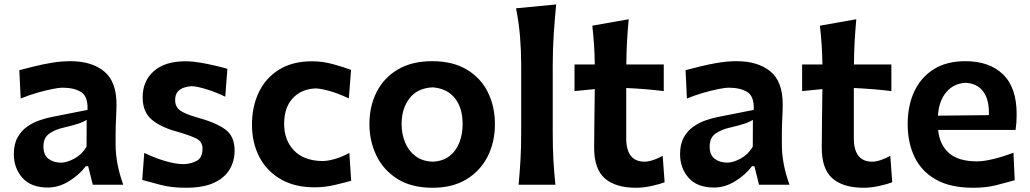

<svg xmlns="http://www.w3.org/2000/svg" viewBox="-20 -841 4687 874"><path d="M197.8 12.7Q121.1 12.7 82 -31.5Q43 -75.7 43 -139.2Q43 -185.1 60.1 -215.6Q77.1 -246.1 103.8 -264.6Q130.4 -283.2 159.7 -293.2Q189 -303.2 213.9 -308.1L378.4 -340.8Q380.9 -402.3 349.1 -422.1Q317.4 -441.9 263.2 -441.9Q249.5 -441.9 218.5 -435.8Q187.5 -429.7 149.2 -418.7Q110.8 -407.7 74.2 -392.6L67.9 -521.5Q94.2 -528.3 132.8 -538.1Q171.4 -547.9 215.3 -555.2Q259.3 -562.5 300.8 -562.5Q397 -562.5 453.6 -516.4Q510.3 -470.2 510.3 -366.7Q510.3 -340.8 508.3 -302.5Q506.3 -264.2 506.3 -232.4V-181.2Q506.3 -141.1 514.6 -95.9Q522.9 -50.8 541 0H402.3L381.3 -84.5H370.6Q341.3 -45.4 294.4 -16.4Q247.6 12.7 197.8 12.7ZM257.8 -100.6Q284.2 -100.6 318.6 -119.1Q353 -137.7 374 -173.3L374.5 -295.4Q363.8 -288.1 343 -280.3Q322.3 -272.5 268.6 -259.8Q232.9 -252 205.3 -233.4Q177.7 -214.8 177.7 -174.3Q177.7 -134.8 201.2 -117.7Q224.6 -100.6 257.8 -100.6Z M826.2 13.7Q760.7 13.7 710.7 0.5Q660.6 -12.7 627.4 -22L636.7 -145Q681.6 -123 730.5 -108.4Q779.3 -93.8 816.9 -93.8Q851.6 -95.2 876.7 -109.6Q901.9 -124 901.9 -165Q901.9 -195.3 875 -209.7Q848.1 -224.1 779.3 -243.7Q708 -263.7 668.7 -298.3Q629.4 -333 629.4 -397.9Q629.4 -472.2 680.2 -517.1Q731 -562 823.2 -562Q855.5 -562 891.6 -555.9Q927.7 -549.8 960.4 -542Q993.2 -534.2 1015.1 -527.8L1005.4 -400.9Q955.1 -424.8 913.1 -436.8Q871.1 -448.7 851.1 -448.7Q836.4 -447.8 819.1 -442.6Q801.8 -437.5 789.6 -424.3Q777.3 -411.1 777.3 -385.3Q777.3 -355.5 798.8 -339.1Q820.3 -322.8 875 -307.1Q962.4 -283.2 1005.1 -252.2Q1047.9 -221.2 1047.9 -155.8Q1047.9 -107.4 1024.9 -69.1Q1002 -30.8 953.1 -8.5Q904.3 13.7 826.2 13.7Z M1411.6 11.7Q1321.3 11.7 1257.6 -25.4Q1193.8 -62.5 1160.4 -127Q1127 -191.4 1127 -273.4Q1127 -356 1158.2 -421.1Q1189.5 -486.3 1250.5 -524.2Q1311.5 -562 1400.4 -562Q1448.7 -562 1496.6 -548.8Q1544.4 -535.6 1578.1 -522.9L1567.9 -393.1Q1515.6 -417.5 1475.8 -428Q1436 -438.5 1416.5 -438.5Q1352.1 -436 1312.7 -393.8Q1273.4 -351.6 1273.4 -277.3Q1273.4 -203.1 1318.1 -156.2Q1362.8 -109.4 1446.8 -107.9Q1472.2 -107.9 1504.9 -117.4Q1537.6 -127 1570.3 -145L1578.6 -18.1Q1547.4 -9.3 1502.9 1.2Q1458.5 11.7 1411.6 11.7Z M1949.7 13.7Q1852.5 13.7 1788.6 -26.9Q1724.6 -67.4 1693.1 -133.5Q1661.6 -199.7 1661.6 -275.9Q1661.6 -357.9 1694.8 -422.9Q1728 -487.8 1791.7 -525.1Q1855.5 -562.5 1946.8 -562.5Q2041 -562.5 2104.7 -524.4Q2168.5 -486.3 2200.7 -421.4Q2232.9 -356.4 2232.9 -275.9Q2232.9 -193.8 2199.5 -128.2Q2166 -62.5 2102.8 -24.4Q2039.6 13.7 1949.7 13.7ZM1949.2 -105Q1995.6 -106.9 2025.9 -130.4Q2056.2 -153.8 2071 -191.9Q2085.9 -230 2085.9 -275.9Q2085.9 -350.1 2050.5 -394.3Q2015.1 -438.5 1949.2 -443.4Q1879.9 -439.9 1844 -393.3Q1808.1 -346.7 1808.1 -275.9Q1808.1 -231 1824 -192.6Q1839.8 -154.3 1871.1 -130.6Q1902.3 -106.9 1949.2 -105Z M2340.8 0Q2346.2 -59.6 2349.4 -115Q2352.5 -170.4 2352.5 -238.3V-543Q2352.5 -610.4 2347.2 -674.8Q2341.8 -739.3 2329.1 -803.2L2511.7 -820.8Q2505.4 -755.4 2500.7 -686.5Q2496.1 -617.7 2496.1 -543V-238.3Q2496.1 -170.4 2499 -115Q2502 -59.6 2508.3 0Z M2875 13.7Q2782.2 13.7 2733.4 -28.8Q2684.6 -71.3 2684.6 -168.5Q2684.6 -234.9 2685.8 -301.5Q2687 -368.2 2687.5 -435.5L2595.2 -426.3V-547.4H2687.5Q2687 -595.2 2684.1 -637.2Q2681.2 -679.2 2676.3 -724.1L2841.8 -753.4Q2836.9 -698.7 2834.2 -651.4Q2831.5 -604 2831.1 -547.4H3001.5V-426.3Q2959 -431.6 2915.8 -435.1Q2872.6 -438.5 2830.6 -440.4V-211.9Q2830.6 -105 2914.6 -105Q2930.7 -105 2953.6 -112.5Q2976.6 -120.1 2996.6 -131.8L3005.4 -11.2Q2985.4 -3.4 2948 5.1Q2910.6 13.7 2875 13.7Z M3230.5 12.7Q3153.8 12.7 3114.7 -31.5Q3075.7 -75.7 3075.7 -139.2Q3075.7 -185.1 3092.8 -215.6Q3109.9 -246.1 3136.5 -264.6Q3163.1 -283.2 3192.4 -293.2Q3221.7 -303.2 3246.6 -308.1L3411.1 -340.8Q3413.6 -402.3 3381.8 -422.1Q3350.1 -441.9 3295.9 -441.9Q3282.2 -441.9 3251.2 -435.8Q3220.2 -429.7 3181.9 -418.7Q3143.6 -407.7 3106.9 -392.6L3100.6 -521.5Q3127 -528.3 3165.5 -538.1Q3204.1 -547.9 3248 -555.2Q3292 -562.5 3333.5 -562.5Q3429.7 -562.5 3486.3 -516.4Q3543 -470.2 3543 -366.7Q3543 -340.8 3541 -302.5Q3539.1 -264.2 3539.1 -232.4V-181.2Q3539.1 -141.1 3547.4 -95.9Q3555.7 -50.8 3573.7 0H3435.1L3414.1 -84.5H3403.3Q3374 -45.4 3327.1 -16.4Q3280.3 12.7 3230.5 12.7ZM3290.5 -100.6Q3316.9 -100.6 3351.3 -119.1Q3385.7 -137.7 3406.7 -173.3L3407.2 -295.4Q3396.5 -288.1 3375.7 -280.3Q3355 -272.5 3301.3 -259.8Q3265.6 -252 3238 -233.4Q3210.4 -214.8 3210.4 -174.3Q3210.4 -134.8 3233.9 -117.7Q3257.3 -100.6 3290.5 -100.6Z M3911.1 13.7Q3818.4 13.7 3769.5 -28.8Q3720.7 -71.3 3720.7 -168.5Q3720.7 -234.9 3721.9 -301.5Q3723.1 -368.2 3723.6 -435.5L3631.3 -426.3V-547.4H3723.6Q3723.1 -595.2 3720.2 -637.2Q3717.3 -679.2 3712.4 -724.1L3877.9 -753.4Q3873 -698.7 3870.4 -651.4Q3867.7 -604 3867.2 -547.4H4037.6V-426.3Q3995.1 -431.6 3951.9 -435.1Q3908.7 -438.5 3866.7 -440.4V-211.9Q3866.7 -105 3950.7 -105Q3966.8 -105 3989.7 -112.5Q4012.7 -120.1 4032.7 -131.8L4041.5 -11.2Q4021.5 -3.4 3984.1 5.1Q3946.8 13.7 3911.1 13.7Z M4410.6 13.7Q4306.6 13.7 4240.7 -23.4Q4174.8 -60.5 4143.3 -126Q4111.8 -191.4 4111.8 -275.9Q4111.8 -359.9 4141.8 -424.3Q4171.9 -488.8 4230.2 -525.6Q4288.6 -562.5 4374 -562.5Q4483.9 -562.5 4545.9 -502.4Q4607.9 -442.4 4607.9 -321.3Q4607.9 -300.3 4606.7 -283.2Q4605.5 -266.1 4603 -249.5H4250.5Q4256.8 -182.1 4299.8 -144.3Q4342.8 -106.4 4428.2 -106.4Q4458.5 -106.4 4504.9 -117.9Q4551.3 -129.4 4593.3 -146L4599.1 -20.5Q4564.9 -11.2 4517.8 1.2Q4470.7 13.7 4410.6 13.7ZM4481.4 -316.9Q4483.9 -386.7 4455.8 -424.3Q4427.7 -461.9 4375.5 -463.9Q4321.3 -461.4 4287.6 -421.6Q4253.9 -381.8 4249.5 -314.5Z"/></svg>

Font: Pinar DS4-SemiBold
Style: Regular
Weight: 600
Designer: Amin Abedi
Version: Version 2.000